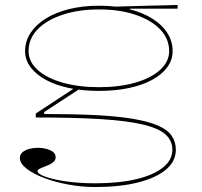

<svg xmlns="http://www.w3.org/2000/svg" viewBox="-20 -538 815 773"><path d="M363 215Q309 215 255 205Q201 195 157.5 178.5Q114 162 87 141Q60 120 60 98Q60 84 70.5 75Q81 66 97.5 61.5Q114 57 132 57Q159 57 181.5 66.5Q204 76 204 95Q204 106 196.5 113Q189 120 178.5 125Q168 130 157 134Q146 138 138.5 142Q131 146 131 151Q131 162 163 173.5Q195 185 248 192.5Q301 200 363 200Q458 200 528 183.5Q598 167 636 136.5Q674 106 674 65Q674 28 646 3Q618 -22 554 -37Q490 -52 384.5 -58.5Q279 -65 124 -65V-81L287 -188L302 -181L158 -87V-79Q277 -79 365.5 -74.5Q454 -70 516 -59.5Q578 -49 616 -32.5Q654 -16 671 8.5Q688 33 688 65Q688 111 648.5 144.5Q609 178 536 196.5Q463 215 363 215ZM379 -172Q313 -172 258.5 -183.5Q204 -195 164.5 -216.5Q125 -238 103 -267.5Q81 -297 81 -332Q81 -372 103 -405.5Q125 -439 164.5 -463.5Q204 -488 258.5 -501.5Q313 -515 379 -515Q445 -515 499 -501.5Q553 -488 592.5 -463.5Q632 -439 653.5 -405.5Q675 -372 675 -332Q675 -297 653.5 -267.5Q632 -238 592.5 -216.5Q553 -195 498.5 -183.5Q444 -172 379 -172ZM379 -187Q462 -187 525.5 -205.5Q589 -224 625 -257Q661 -290 661 -332Q661 -382 625 -419.5Q589 -457 525.5 -478.5Q462 -500 379 -500Q296 -500 231.5 -478.5Q167 -457 131 -419.5Q95 -382 95 -332Q95 -290 131 -257Q167 -224 231.5 -205.5Q296 -187 379 -187ZM503 -490 434 -511Q460 -512 486 -512.5Q512 -513 538.5 -514Q565 -515 591 -515.5Q617 -516 643 -516.5Q669 -517 695 -518V-503H503Z"/></svg>

Font: Kalnia SemiExpanded Thin
Style: Regular
Weight: 250
Width: 6
Designer: Frida Medrano
Foundry: Frida Medrano
Version: Version 1.105